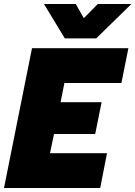

<svg xmlns="http://www.w3.org/2000/svg" viewBox="-30 -940 677 960"><path d="M190 -920H349L389 -849L459 -920H627L451 -748H294ZM130 -699H612L577 -525H292L273 -429H478L446 -270H240L220 -174H505L471 0H-10Z"/></svg>

Font: Readiness ExtraBold
Style: Italic
Weight: 800
Italic angle: -12°
Designer: Katatrad Team
Foundry: CadsonDemak
Version: Version 1.00;January 16, 2020;FontCreator 12.0.0.2550 64-bit